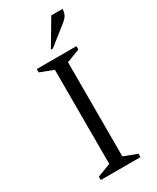

<svg xmlns="http://www.w3.org/2000/svg" viewBox="-218 -926 811 989"><g transform="rotate(-30 188.0 -431.0)"><path d="M70 0V-20L149 -50V-610L70 -640V-660H306V-640L227 -610V-50L306 -20V0ZM183 -710 273 -862H340Q340 -847 334 -831.5Q328 -816 307 -799L195 -710Z"/></g></svg>

Font: Spectral Light
Style: Regular
Weight: 300
Designer: Jean-Baptiste Levee
Foundry: Production Type
Version: Version 2.001